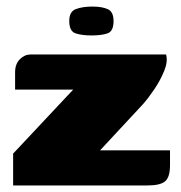

<svg xmlns="http://www.w3.org/2000/svg" viewBox="-20 -565 553 585"><path d="M285 -107H498V-62Q498 -25 483 -12.5Q468 0 430 0H20V-97L203 -292H26V-345Q26 -370 40.5 -384.5Q55 -399 73 -399H486Q492 -378 480.5 -349.5Q469 -321 450.5 -293.5Q432 -266 416 -248ZM259 -457Q229 -457 210 -463.5Q191 -470 191 -501Q191 -530 211.5 -537.5Q232 -545 262 -545Q291 -545 308.5 -537Q326 -529 326 -501Q326 -470 308 -463.5Q290 -457 259 -457Z"/></svg>

Font: Genos Black
Style: Regular
Weight: 900
Designer: Robert E. Leuschke
Foundry: Robert E. Leuschke
Version: Version 1.010